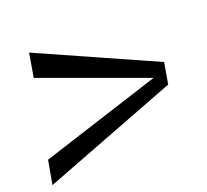

<svg xmlns="http://www.w3.org/2000/svg" viewBox="-95 -601 769 715"><g transform="rotate(-20 290.0 -243.0)"><path d="M-1.5 3.5 15.5 -91 489 -243 69.5 -395.5 85.5 -490 546 -285 531.5 -201Z"/></g></svg>

Font: Anybody UltraExpanded Regular
Style: Italic
Weight: 400
Width: 9
Italic angle: -10°
Designer: Tyler Finck
Foundry: Etcetera Type Company
Version: Version 1.010; ttfautohint (v1.8.3) -l 8 -r 50 -G 200 -x 14 